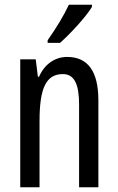

<svg xmlns="http://www.w3.org/2000/svg" viewBox="-20 -786 496 806"><path d="M366 -757V-766H269C248 -721 218 -671 180 -617V-606H232C273 -642 341 -715 366 -757ZM262 -547C211 -547 167 -517 144 -464H139L130 -537H65V0H146V-279C146 -417 174 -475 244 -475C292 -475 312 -432 312 -348V0H393V-364C393 -488 348 -547 262 -547Z"/></svg>

Font: Noto Sans Arabic UI XCn
Style: Regular
Weight: 400
Width: 2
Designer: Monotype Design Team, Nadine Chahine and Nizar Qandah
Foundry: Monotype Imaging Inc.
Version: Version 2.010